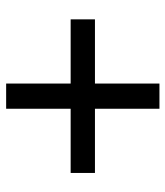

<svg xmlns="http://www.w3.org/2000/svg" viewBox="24 -576 551 640"><g transform="rotate(-90 300.0 -255.5)"><path d="M258 0V-215H44V-296H258V-511H342V-296H556V-215H342V0Z"/></g></svg>

Font: Chivo Mono
Style: Regular
Weight: 400
Monospace: yes
Designer: Hector Gatti
Foundry: Omnibus-Type
Version: Version 1.008; ttfautohint (v1.8.4.7-5d5b)